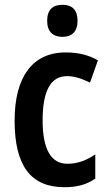

<svg xmlns="http://www.w3.org/2000/svg" viewBox="-20 -772 455 802"><path d="M241 -752C200 -752 177 -731 177 -685C177 -640 201 -618 241 -618C280 -618 304 -640 304 -685C304 -730 282 -752 241 -752ZM249 10C300 10 341 0 378 -26V-127C340 -102 306 -88 261 -88C193 -88 158 -149 158 -269C158 -391 191 -454 260 -454C290 -454 321 -444 356 -427L389 -520C356 -539 314 -553 254 -553C113 -553 41 -447 41 -268C41 -79 109 10 249 10Z"/></svg>

Font: Noto Sans Gujarati UI Condensed SemiBold
Style: Regular
Weight: 600
Width: 3
Designer: Jelle Bosma - Monotype Design Team, Universal Thirst
Foundry: Monotype Imaging Inc.
Version: Version 2.106